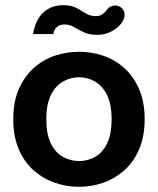

<svg xmlns="http://www.w3.org/2000/svg" viewBox="-20 -706 607 738"><path d="M284 12Q236 12 191 -3.5Q146 -19 110 -50.5Q74 -82 52.5 -131.5Q31 -181 31 -248Q31 -315 52.5 -364Q74 -413 110 -445Q146 -477 191 -492Q236 -507 284 -507Q332 -507 376.5 -492Q421 -477 457 -445Q493 -413 514.5 -364Q536 -315 536 -248Q536 -181 514.5 -131.5Q493 -82 457 -50.5Q421 -19 376.5 -3.5Q332 12 284 12ZM284 -87Q317 -87 345.5 -103Q374 -119 391.5 -154.5Q409 -190 409 -248Q409 -305 391.5 -340.5Q374 -376 345.5 -392.5Q317 -409 284 -409Q251 -409 222 -392.5Q193 -376 175.5 -340.5Q158 -305 158 -248Q158 -190 175.5 -154.5Q193 -119 222 -103Q251 -87 284 -87ZM354 -572Q323 -572 302 -582Q281 -592 264 -602Q247 -612 228 -612Q211 -612 199.5 -603Q188 -594 185 -575H107Q116 -629 146 -657.5Q176 -686 224 -686Q254 -686 273.5 -675.5Q293 -665 310 -654.5Q327 -644 348 -644Q362 -644 371 -649.5Q380 -655 389 -666Q396 -676 404.5 -680.5Q413 -685 422 -685Q438 -685 448.5 -674.5Q459 -664 459 -649Q459 -632 444.5 -614Q430 -596 406 -584Q382 -572 354 -572Z"/></svg>

Font: Atkinson Hyperlegible Next SemiBold
Style: Regular
Weight: 600
Designer: Elliott Scott, Megan Eiswerth, Linus Boman, Theodore Petrosky, Letters from Sweden
Foundry: Applied Design Works, Letters from Sweden
Version: Version 2.001